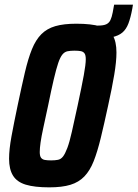

<svg xmlns="http://www.w3.org/2000/svg" viewBox="-20 -798 592 826"><path d="M340 -632 353 -688H403Q425 -688 437 -693.5Q449 -699 455 -711.5Q461 -724 465 -745L471 -778H552L549 -760Q542 -722 532.5 -697Q523 -672 506.5 -658Q490 -644 462 -638Q434 -632 390 -632ZM192 8Q129 8 91 -3.5Q53 -15 36 -42.5Q19 -70 19 -115Q19 -155 29.5 -212Q40 -269 56 -345Q73 -426 87 -486Q101 -546 117.5 -586.5Q134 -627 158 -651Q182 -675 218 -685.5Q254 -696 308 -696Q373 -696 411 -684.5Q449 -673 465 -646Q481 -619 481 -572Q481 -533 471.5 -476.5Q462 -420 445 -343Q428 -264 413.5 -204.5Q399 -145 383 -104.5Q367 -64 343 -39Q319 -14 283 -3Q247 8 192 8ZM200 -108Q217 -108 229.5 -110.5Q242 -113 251 -124.5Q260 -136 269.5 -161Q279 -186 289 -230.5Q299 -275 314 -344Q332 -428 340.5 -474.5Q349 -521 349 -543Q349 -561 343.5 -568.5Q338 -576 327.5 -578Q317 -580 300 -580Q283 -580 270.5 -577.5Q258 -575 248.5 -563.5Q239 -552 230.5 -527Q222 -502 211.5 -457.5Q201 -413 187 -344Q175 -288 166.5 -249Q158 -210 154.5 -185Q151 -160 151 -144Q151 -127 156.5 -119.5Q162 -112 172.5 -110Q183 -108 200 -108Z"/></svg>

Font: Saira Condensed
Style: Bold Italic
Weight: 700
Width: 3
Italic angle: -12°
Designer: Hector Gatti with collaboration of the Omnibus-Type team
Foundry: Omnibus-Type
Version: Version 1.101